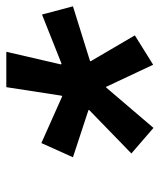

<svg xmlns="http://www.w3.org/2000/svg" viewBox="31 -818 506 608"><g transform="rotate(-90 284.0 -514.0)"><path d="M311 -431 183 -281 102 -351 240 -485 239 -487 90 -536 135 -636 283 -570 285 -572 312 -747H424L384 -574L386 -572L542 -634L568 -536L395 -482L394 -480L476 -340L383 -282L313 -431Z"/></g></svg>

Font: IBM Plex Sans SemiBold
Style: Italic
Weight: 600
Italic angle: -11.31°
Designer: Mike Abbink, Paul van der Laan, Pieter van Rosmalen
Foundry: Bold Monday
Version: Version 3.201